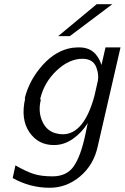

<svg xmlns="http://www.w3.org/2000/svg" viewBox="-20 -703 590 908"><path d="M255 -532 437 -683H511L310 -532ZM99 -237Q98 -238 97 -238Q118 -324 181 -394.5Q244 -465 322 -477Q344 -479 357 -479Q433 -478 460 -396L479 -479H550L442 -10Q423 77 359 131Q295 185 215 185Q122 185 40 139L53 79Q103 108 139 119.5Q175 131 228 131Q296 131 329 83Q362 35 383 -64L395 -121Q367 -76 325 -46.5Q283 -17 235 -17Q160 -17 118.5 -78.5Q77 -140 99 -237ZM170 -235Q172 -233 173 -231Q159 -174 181 -127Q203 -80 251 -71Q263 -68 279 -68Q377 -70 426 -247L441 -313Q450 -347 435 -386Q419 -425 370 -425Q307 -425 248 -369.5Q189 -314 170 -235Z"/></svg>

Font: Coval
Style: ExtraLight Italic
Weight: 200
Foundry: Context Ltd
Version: Version 001.000